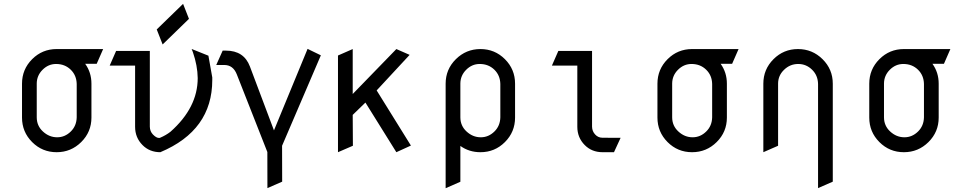

<svg xmlns="http://www.w3.org/2000/svg" viewBox="-20 -807 5094 1018"><path d="M96.7 -363.3Q96.7 -439.5 150.4 -493.2Q204.1 -546.9 280.3 -546.9H526.9L492.7 -468.8H431.6Q464.8 -422.9 464.8 -363.3V-183.6Q464.8 -107.4 410.6 -53.7Q356.4 0 280.3 0Q204.1 0 150.4 -53.7Q96.7 -107.4 96.7 -183.6ZM174.8 -185.1Q174.8 -140.1 207.5 -109.9Q240.7 -79.1 283.2 -79.1Q324.2 -79.1 355.5 -109.9Q385.7 -139.6 386.7 -185.1V-361.8Q385.7 -407.2 355.5 -437Q324.2 -467.8 277.3 -467.8Q236.3 -467.8 205.6 -437Q175.3 -406.7 174.8 -364.7V-361.8Z M811 -650.9 950.7 -786.6 981.9 -707 842.3 -571.3ZM883.8 -108.4Q1028.3 -236.3 1028.3 -393.1Q1027.3 -459 1002.9 -529.8L996.1 -547.4L1085 -511.7L1105.5 -396.5V-383.8V-382.8Q1105.5 -115.7 830.1 0Q772.9 0 735.4 -38.1Q696.3 -77.6 696.3 -134.8V-135.3V-459H561.5L595.7 -537.1H774.4V-135.3Q774.9 -110.4 791 -93.8Q808.6 -75.7 822.3 -75.7Q825.7 -75.2 829.1 -76.7Q859.9 -89.8 883.8 -108.4Z M1397.5 -1 1235.4 -413.1Q1215.8 -462.4 1169.4 -462.4H1126.5L1160.6 -538.6H1178.2Q1273.4 -538.6 1305.2 -454.1L1432.6 -115.7L1610.8 -547.9L1681.2 -513.7L1475.6 -34.2L1476.1 156.2L1397.9 190.4Z M1977.1 -327.6 2158.7 -35.2 2081.5 0 1917.5 -263.2 1850.1 -197.8 1851.1 -34.2 1772 0V-512.7L1850.1 -546.9V-308.6L2081.5 -546.9L2151.9 -516.1Z M2420.9 -185.1Q2420.9 -140.1 2453.6 -109.9Q2486.8 -79.1 2529.3 -79.1Q2570.3 -79.1 2601.6 -109.9Q2631.8 -139.6 2632.8 -185.1V-361.8Q2631.8 -407.2 2601.6 -437Q2570.3 -467.8 2523.4 -467.8Q2482.4 -467.8 2451.7 -437Q2421.4 -406.7 2420.9 -364.7V-361.8ZM2342.8 190.9V-363.3Q2342.8 -439.5 2397 -493.2Q2451.2 -546.9 2527.3 -546.9Q2603.5 -546.9 2657.2 -493.2Q2710.9 -439.5 2710.9 -363.3V-183.6Q2710.9 -107.4 2657.2 -53.7Q2603.5 0 2527.3 0Q2467.3 0 2420.9 -33.2V156.7Z M3235.4 0Q3205.1 0 3174.8 0Q3117.7 0 3080.1 -38.1Q3041 -77.6 3041 -134.8V-135.3V-459H2906.2L2940.4 -537.1H3119.1V-135.3Q3119.6 -110.8 3135.7 -93.8Q3150.9 -77.1 3173.6 -76.7Q3196.3 -76.2 3270.5 -76.2Z M3465.8 -363.3Q3465.8 -439.5 3519.5 -493.2Q3573.2 -546.9 3649.4 -546.9H3896L3861.8 -468.8H3800.8Q3834 -422.9 3834 -363.3V-183.6Q3834 -107.4 3779.8 -53.7Q3725.6 0 3649.4 0Q3573.2 0 3519.5 -53.7Q3465.8 -107.4 3465.8 -183.6ZM3543.9 -185.1Q3543.9 -140.1 3576.7 -109.9Q3609.9 -79.1 3652.3 -79.1Q3693.4 -79.1 3724.6 -109.9Q3754.9 -139.6 3755.9 -185.1V-361.8Q3754.9 -407.2 3724.6 -437Q3693.4 -467.8 3646.5 -467.8Q3605.5 -467.8 3574.7 -437Q3544.4 -406.7 3543.9 -364.7V-361.8Z M4212.4 -467.8Q4168.5 -467.8 4136.7 -436.5Q4105.5 -406.2 4105.5 -363.3Q4105.5 -362.3 4105.5 -361.8V-34.2L4027.3 0V-363.3Q4027.3 -439.5 4081.1 -493.2Q4134.8 -546.9 4210.9 -546.9Q4287.1 -546.9 4341.3 -493.2Q4395.5 -439.5 4395.5 -363.3V156.2L4317.4 190.4V-361.8Q4316.4 -407.2 4286.1 -437Q4254.9 -467.8 4212.4 -467.8Z M4588.9 -363.3Q4588.9 -439.5 4642.6 -493.2Q4696.3 -546.9 4772.5 -546.9H5019L4984.9 -468.8H4923.8Q4957 -422.9 4957 -363.3V-183.6Q4957 -107.4 4902.8 -53.7Q4848.6 0 4772.5 0Q4696.3 0 4642.6 -53.7Q4588.9 -107.4 4588.9 -183.6ZM4667 -185.1Q4667 -140.1 4699.7 -109.9Q4732.9 -79.1 4775.4 -79.1Q4816.4 -79.1 4847.7 -109.9Q4877.9 -139.6 4878.9 -185.1V-361.8Q4877.9 -407.2 4847.7 -437Q4816.4 -467.8 4769.5 -467.8Q4728.5 -467.8 4697.8 -437Q4667.5 -406.7 4667 -364.7V-361.8Z"/></svg>

Font: NovaMono
Style: Regular
Weight: 400
Monospace: yes
Version: Version 1.2